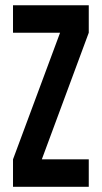

<svg xmlns="http://www.w3.org/2000/svg" viewBox="-20 -715 390 735"><path d="M319.8 -694.8V-589.8L140.1 -105H319.8V0H29.8V-105L210 -589.8H29.8V-694.8Z"/></svg>

Font: Horta
Style: Regular
Weight: 600
Width: 3
Version: Version 0.11